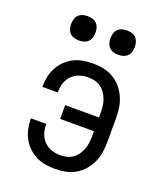

<svg xmlns="http://www.w3.org/2000/svg" viewBox="-137 -821 774 918"><g transform="rotate(20 250.0 -362.0)"><path d="M253 8Q228 8 203 4Q178 0 156 -11Q134 -22 115.5 -39.5Q97 -57 85 -79Q73 -101 67.5 -125.5Q62 -150 62 -175V-180H140V-177Q140 -154 147 -132Q154 -110 170 -93.5Q186 -77 208 -69.5Q230 -62 253 -62Q270 -62 286.5 -66Q303 -70 317 -80Q331 -90 340.5 -104Q350 -118 356 -133.5Q362 -149 364 -166Q366 -183 366 -200V-225H194V-295H366V-320Q366 -337 364 -354Q362 -371 356 -386.5Q350 -402 340.5 -416Q331 -430 317 -440Q303 -450 286.5 -454Q270 -458 253 -458Q230 -458 208 -450.5Q186 -443 170 -426.5Q154 -410 147 -388Q140 -366 140 -343V-340H62V-345Q62 -370 67.5 -394.5Q73 -419 85 -441Q97 -463 115.5 -480.5Q134 -498 156 -509Q178 -520 203 -524Q228 -528 253 -528Q280 -528 306.5 -522.5Q333 -517 356 -503.5Q379 -490 396.5 -469.5Q414 -449 425 -424.5Q436 -400 440 -373.5Q444 -347 444 -320V-200Q444 -173 440 -146.5Q436 -120 425 -95.5Q414 -71 396.5 -50.5Q379 -30 356 -16.5Q333 -3 306.5 2.5Q280 8 253 8ZM350 -608Q338 -608 325.5 -611.5Q313 -615 304 -624Q295 -633 291.5 -645.5Q288 -658 288 -670Q288 -682 291.5 -694.5Q295 -707 304 -716Q313 -725 325.5 -728.5Q338 -732 350 -732Q362 -732 374.5 -728.5Q387 -725 396 -716Q405 -707 408.5 -694.5Q412 -682 412 -670Q412 -658 408.5 -645.5Q405 -633 396 -624Q387 -615 374.5 -611.5Q362 -608 350 -608ZM150 -608Q138 -608 125.5 -611.5Q113 -615 104 -624Q95 -633 91.5 -645.5Q88 -658 88 -670Q88 -682 91.5 -694.5Q95 -707 104 -716Q113 -725 125.5 -728.5Q138 -732 150 -732Q162 -732 174.5 -728.5Q187 -725 196 -716Q205 -707 208.5 -694.5Q212 -682 212 -670Q212 -658 208.5 -645.5Q205 -633 196 -624Q187 -615 174.5 -611.5Q162 -608 150 -608Z"/></g></svg>

Font: Iosevka Fixed
Style: Regular
Weight: 400
Monospace: yes
Designer: Belleve Invis
Foundry: Belleve Invis
Version: Version 33.2.4